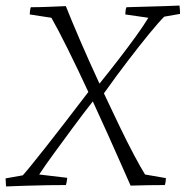

<svg xmlns="http://www.w3.org/2000/svg" viewBox="-45 -666 668 691"><path d="M-23 5Q-24 -1 -24 -9Q-24 -17 -25 -24L37 -35Q57 -57 118.5 -135Q180 -213 273 -335Q235 -417 199 -489.5Q163 -562 140 -602L62 -614Q62 -620 63 -627.5Q64 -635 66 -640Q95 -640 131.5 -641.5Q168 -643 192 -644Q210 -598 242.5 -522.5Q275 -447 313 -365Q347 -407 381 -451Q415 -495 443.5 -534.5Q472 -574 489 -602L406 -614Q406 -620 407 -628Q408 -636 410 -640Q443 -641 479.5 -642Q516 -643 548.5 -644Q581 -645 601 -646Q602 -638 602.5 -630.5Q603 -623 603 -616L546 -606Q526 -586 492 -544.5Q458 -503 415.5 -447.5Q373 -392 329 -330Q358 -268 386 -210Q414 -152 438 -107Q462 -62 477 -38L552 -25Q552 -18 551 -11.5Q550 -5 548 0Q524 0 490 0.5Q456 1 425 2Q410 -32 388.5 -80.5Q367 -129 341.5 -186Q316 -243 289 -301Q252 -254 216 -205Q180 -156 148.5 -113Q117 -70 96 -38L197 -26Q196 -19 195 -12Q194 -5 192 0Q167 0 127 0.5Q87 1 45.5 2.5Q4 4 -23 5Z"/></svg>

Font: Labrada Lght
Style: Italic
Weight: 300
Italic angle: -7°
Designer: Mercedes Jáuregui
Foundry: Omnibus-Type Team
Version: Version 1.000; ttfautohint (v1.8.4.7-5d5b)